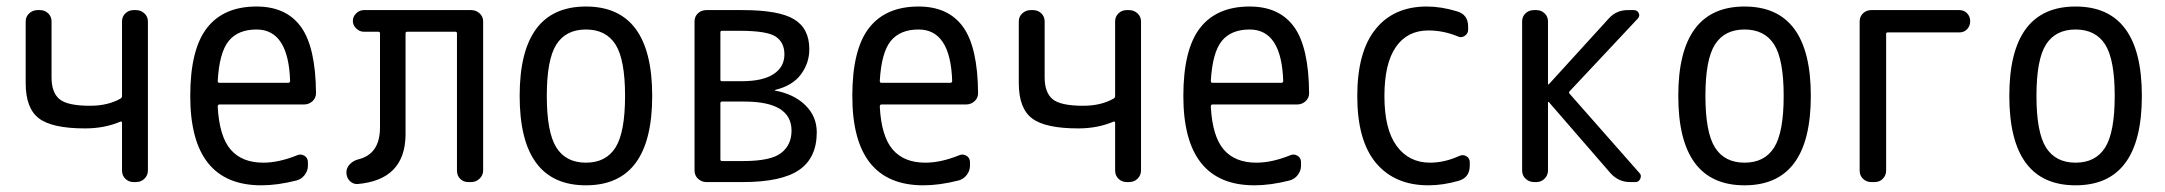

<svg xmlns="http://www.w3.org/2000/svg" viewBox="-20 -550 6540 580"><path d="M237.3 -162.1Q137.7 -162.1 97.7 -192.4Q57.6 -222.7 57.6 -298.8V-485.4Q57.6 -500 68.4 -509.8Q79.1 -519.5 93.8 -519.5H100.6Q115.2 -519.5 125.5 -509.8Q135.7 -500 135.7 -485.4V-316.4Q135.7 -270.5 159.7 -250.5Q183.6 -230.5 252 -230.5Q305.7 -230.5 343.8 -252Q348.6 -254.9 348.6 -259.8V-485.4Q348.6 -500 358.9 -509.8Q369.1 -519.5 383.8 -519.5H390.6Q405.3 -519.5 416 -509.8Q426.8 -500 426.8 -485.4V-35.2Q426.8 -20.5 416.5 -10.3Q406.2 0 390.6 0H383.8Q369.1 0 358.9 -9.8Q348.6 -19.5 348.6 -35.2V-179.7Q348.6 -181.6 346.7 -182.6Q344.7 -183.6 343.8 -182.6Q295.9 -162.1 237.3 -162.1Z M754.9 -460.9Q699.2 -460.9 670.9 -426.3Q642.6 -391.6 637.7 -305.7Q637.7 -299.8 642.6 -299.8H850.6Q855.5 -299.8 856.4 -304.7Q851.6 -460.9 754.9 -460.9ZM769.5 9.8Q554.7 9.8 554.7 -259.8Q554.7 -400.4 605 -465.3Q655.3 -530.3 754.9 -530.3Q844.7 -530.3 889.2 -468.8Q933.6 -407.2 934.6 -268.6Q934.6 -253.9 923.8 -244.1Q913.1 -234.4 898.4 -234.4H642.6Q637.7 -234.4 637.7 -227.5Q642.6 -137.7 676.8 -98.1Q710.9 -58.6 775.4 -58.6Q822.3 -58.6 877.9 -81.1Q888.7 -85.9 899.4 -79.6Q910.2 -73.2 910.2 -59.6V-49.8Q910.2 -34.2 900.4 -21.5Q890.6 -8.8 876 -4.9Q818.4 9.8 769.5 9.8Z M1060.5 5.9Q1046.9 6.8 1036.6 -3.4Q1026.4 -13.7 1026.4 -29.3Q1026.4 -43 1036.6 -53.7Q1046.9 -64.5 1061.5 -68.4Q1127.9 -84 1127.9 -165V-449.2Q1127.9 -454.1 1123 -454.1H1079.1Q1066.4 -454.1 1056.2 -463.9Q1045.9 -473.6 1045.9 -486.8Q1045.9 -500 1056.2 -509.8Q1066.4 -519.5 1079.1 -519.5H1403.3Q1418 -519.5 1428.7 -509.8Q1439.5 -500 1439.5 -485.4V-35.2Q1439.5 -20.5 1428.7 -10.3Q1418 0 1403.3 0H1394.5Q1379.9 0 1370.1 -9.8Q1360.4 -19.5 1360.4 -35.2V-449.2Q1360.4 -454.1 1355.5 -454.1H1210Q1205.1 -454.1 1205.1 -449.2V-143.6Q1204.1 -6.8 1060.5 5.9Z M1839.4 -415.5Q1810.5 -460.9 1750 -460.9Q1689.5 -460.9 1660.6 -415.5Q1631.8 -370.1 1631.8 -260.3Q1631.8 -150.4 1660.6 -104.5Q1689.5 -58.6 1750 -58.6Q1810.5 -58.6 1839.4 -104.5Q1868.2 -150.4 1868.2 -260.3Q1868.2 -370.1 1839.4 -415.5ZM1950.2 -260.3Q1950.2 9.8 1750 9.8Q1549.8 9.8 1549.8 -260.3Q1549.8 -530.3 1750 -530.3Q1950.2 -530.3 1950.2 -260.3Z M2156.2 -238.3V-68.4Q2156.2 -63.5 2161.1 -63.5H2225.6Q2308.6 -63.5 2339.8 -87.9Q2371.1 -112.3 2371.1 -155.3Q2371.1 -243.2 2228.5 -243.2H2161.1Q2156.2 -243.2 2156.2 -238.3ZM2156.2 -452.1V-308.6Q2156.2 -304.7 2161.1 -304.7H2220.7Q2284.2 -304.7 2316.9 -326.2Q2349.6 -347.7 2349.6 -385.7Q2349.6 -421.9 2323.2 -439.5Q2296.9 -457 2213.9 -457H2161.1Q2156.2 -457 2156.2 -452.1ZM2114.3 0Q2099.6 0 2088.9 -9.8Q2078.1 -19.5 2078.1 -35.2V-485.4Q2078.1 -500 2088.4 -509.8Q2098.6 -519.5 2114.3 -519.5H2223.6Q2333 -519.5 2378.9 -491.7Q2424.8 -463.9 2424.8 -401.4Q2424.8 -359.4 2399.4 -325.2Q2374 -291 2321.3 -278.3L2320.3 -277.3L2321.3 -276.4Q2378.9 -265.6 2413.1 -231.9Q2447.3 -198.2 2447.3 -150.4Q2447.3 -73.2 2394 -36.6Q2340.8 0 2223.6 0H2156.2Z M2754.9 -460.9Q2699.2 -460.9 2670.9 -426.3Q2642.6 -391.6 2637.7 -305.7Q2637.7 -299.8 2642.6 -299.8H2850.6Q2855.5 -299.8 2856.4 -304.7Q2851.6 -460.9 2754.9 -460.9ZM2769.5 9.8Q2554.7 9.8 2554.7 -259.8Q2554.7 -400.4 2605 -465.3Q2655.3 -530.3 2754.9 -530.3Q2844.7 -530.3 2889.2 -468.8Q2933.6 -407.2 2934.6 -268.6Q2934.6 -253.9 2923.8 -244.1Q2913.1 -234.4 2898.4 -234.4H2642.6Q2637.7 -234.4 2637.7 -227.5Q2642.6 -137.7 2676.8 -98.1Q2710.9 -58.6 2775.4 -58.6Q2822.3 -58.6 2877.9 -81.1Q2888.7 -85.9 2899.4 -79.6Q2910.2 -73.2 2910.2 -59.6V-49.8Q2910.2 -34.2 2900.4 -21.5Q2890.6 -8.8 2876 -4.9Q2818.4 9.8 2769.5 9.8Z M3237.3 -162.1Q3137.7 -162.1 3097.7 -192.4Q3057.6 -222.7 3057.6 -298.8V-485.4Q3057.6 -500 3068.4 -509.8Q3079.1 -519.5 3093.8 -519.5H3100.6Q3115.2 -519.5 3125.5 -509.8Q3135.7 -500 3135.7 -485.4V-316.4Q3135.7 -270.5 3159.7 -250.5Q3183.6 -230.5 3252 -230.5Q3305.7 -230.5 3343.8 -252Q3348.6 -254.9 3348.6 -259.8V-485.4Q3348.6 -500 3358.9 -509.8Q3369.1 -519.5 3383.8 -519.5H3390.6Q3405.3 -519.5 3416 -509.8Q3426.8 -500 3426.8 -485.4V-35.2Q3426.8 -20.5 3416.5 -10.3Q3406.2 0 3390.6 0H3383.8Q3369.1 0 3358.9 -9.8Q3348.6 -19.5 3348.6 -35.2V-179.7Q3348.6 -181.6 3346.7 -182.6Q3344.7 -183.6 3343.8 -182.6Q3295.9 -162.1 3237.3 -162.1Z M3754.9 -460.9Q3699.2 -460.9 3670.9 -426.3Q3642.6 -391.6 3637.7 -305.7Q3637.7 -299.8 3642.6 -299.8H3850.6Q3855.5 -299.8 3856.4 -304.7Q3851.6 -460.9 3754.9 -460.9ZM3769.5 9.8Q3554.7 9.8 3554.7 -259.8Q3554.7 -400.4 3605 -465.3Q3655.3 -530.3 3754.9 -530.3Q3844.7 -530.3 3889.2 -468.8Q3933.6 -407.2 3934.6 -268.6Q3934.6 -253.9 3923.8 -244.1Q3913.1 -234.4 3898.4 -234.4H3642.6Q3637.7 -234.4 3637.7 -227.5Q3642.6 -137.7 3676.8 -98.1Q3710.9 -58.6 3775.4 -58.6Q3822.3 -58.6 3877.9 -81.1Q3888.7 -85.9 3899.4 -79.6Q3910.2 -73.2 3910.2 -59.6V-49.8Q3910.2 -34.2 3900.4 -21.5Q3890.6 -8.8 3876 -4.9Q3818.4 9.8 3769.5 9.8Z M4294.9 9.8Q4193.4 9.8 4136.7 -57.6Q4080.1 -125 4080.1 -259.8Q4080.1 -393.6 4135.3 -461.9Q4190.4 -530.3 4290 -530.3Q4334 -530.3 4381.8 -515.6Q4415 -505.9 4415 -469.7V-460Q4415 -448.2 4404.3 -441.4Q4393.6 -434.6 4382.8 -440.4Q4339.8 -458 4294.9 -458Q4231.4 -458 4196.8 -408.2Q4162.1 -358.4 4162.1 -259.8Q4162.1 -159.2 4199.2 -108.9Q4236.3 -58.6 4299.8 -58.6Q4343.8 -58.6 4388.7 -79.1Q4399.4 -84 4409.7 -78.1Q4419.9 -72.3 4419.9 -59.6V-49.8Q4419.9 -13.7 4386.7 -3.9Q4338.9 9.8 4294.9 9.8Z M4614.3 0Q4599.6 0 4588.9 -9.8Q4578.1 -19.5 4578.1 -35.2V-485.4Q4578.1 -500 4588.4 -509.8Q4598.6 -519.5 4614.3 -519.5H4621.1Q4635.7 -519.5 4646 -509.8Q4656.2 -500 4656.2 -485.4V-295.9Q4656.2 -294.9 4657.2 -294.9L4659.2 -295.9L4839.8 -494.1Q4863.3 -520.5 4900.4 -519.5H4916Q4925.8 -519.5 4930.2 -510.7Q4934.6 -502 4927.7 -494.1L4721.7 -274.4Q4717.8 -270.5 4721.7 -266.6L4932.6 -27.3Q4939.5 -20.5 4935.1 -10.3Q4930.7 0 4920.9 0H4904.3Q4869.1 0 4844.7 -27.3L4659.2 -241.2Q4658.2 -242.2 4657.2 -242.2Q4656.2 -242.2 4656.2 -241.2V-35.2Q4656.2 -20.5 4646 -10.3Q4635.7 0 4621.1 0Z M5339.4 -415.5Q5310.5 -460.9 5250 -460.9Q5189.5 -460.9 5160.6 -415.5Q5131.8 -370.1 5131.8 -260.3Q5131.8 -150.4 5160.6 -104.5Q5189.5 -58.6 5250 -58.6Q5310.5 -58.6 5339.4 -104.5Q5368.2 -150.4 5368.2 -260.3Q5368.2 -370.1 5339.4 -415.5ZM5450.2 -260.3Q5450.2 9.8 5250 9.8Q5049.8 9.8 5049.8 -260.3Q5049.8 -530.3 5250 -530.3Q5450.2 -530.3 5450.2 -260.3Z M5632.8 0Q5618.2 0 5607.9 -9.8Q5597.7 -19.5 5597.7 -35.2V-485.4Q5597.7 -500 5607.9 -509.8Q5618.2 -519.5 5632.8 -519.5H5899.4Q5913.1 -519.5 5922.4 -509.8Q5931.6 -500 5931.6 -485.8Q5931.6 -471.7 5922.4 -461.9Q5913.1 -452.1 5899.4 -452.1H5682.6Q5677.7 -452.1 5677.7 -448.2V-35.2Q5677.7 -20.5 5668 -10.3Q5658.2 0 5642.6 0Z M6339.4 -415.5Q6310.5 -460.9 6250 -460.9Q6189.5 -460.9 6160.6 -415.5Q6131.8 -370.1 6131.8 -260.3Q6131.8 -150.4 6160.6 -104.5Q6189.5 -58.6 6250 -58.6Q6310.5 -58.6 6339.4 -104.5Q6368.2 -150.4 6368.2 -260.3Q6368.2 -370.1 6339.4 -415.5ZM6450.2 -260.3Q6450.2 9.8 6250 9.8Q6049.8 9.8 6049.8 -260.3Q6049.8 -530.3 6250 -530.3Q6450.2 -530.3 6450.2 -260.3Z"/></svg>

Font: Rounded-L Mgen+ 2m regular
Style: Regular
Weight: 400
Designer: [Source Han Sans]
Ryoko NISHIZUKA  (kana & ideographs); Paul D. Hunt (Latin, Greek & Cyrillic); Wenlong ZHANG  (bopomofo
Version: Version 1.059.20150602